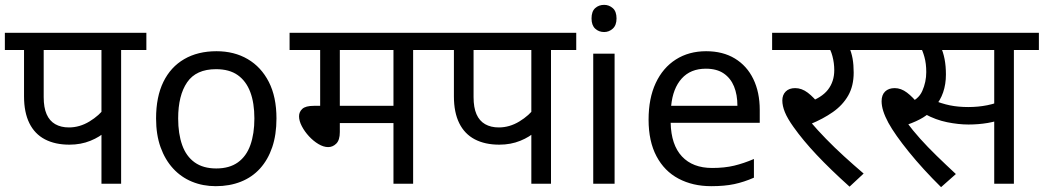

<svg xmlns="http://www.w3.org/2000/svg" viewBox="-20 -757 4300 791"><path d="M479 -551V0H398V-244L417 -217Q392 -193 352.5 -177Q313 -161 266 -161Q207 -161 165 -183Q123 -205 101 -249.5Q79 -294 79 -360V-551H0V-622H583V-551ZM398 -551H160V-357Q160 -314 172 -286.5Q184 -259 207.5 -245.5Q231 -232 264 -232Q308 -232 348.5 -256.5Q389 -281 414 -315L398 -263Z M1119 -269Q1119 -202 1101.5 -150.5Q1084 -99 1051.5 -63Q1019 -27 972.5 -8.5Q926 10 869 10Q816 10 771 -8.5Q726 -27 693 -63Q660 -99 641.5 -150.5Q623 -202 623 -269Q623 -358 653 -419.5Q683 -481 739 -513.5Q795 -546 872 -546Q945 -546 1000.5 -513.5Q1056 -481 1087.5 -419.5Q1119 -358 1119 -269ZM714 -269Q714 -206 730.5 -159.5Q747 -113 782 -88Q817 -63 871 -63Q925 -63 960 -88Q995 -113 1011.5 -159.5Q1028 -206 1028 -269Q1028 -333 1011 -378Q994 -423 959.5 -447.5Q925 -472 870 -472Q788 -472 751 -418Q714 -364 714 -269Z M1682 -551V0H1601V-250H1380V-213Q1380 -180 1365.5 -165.5Q1351 -151 1332 -151Q1313 -151 1292 -163.5Q1271 -176 1253 -195.5Q1235 -215 1223.5 -237Q1212 -259 1212 -278Q1212 -296 1225.5 -308.5Q1239 -321 1273 -321H1299V-551H1173V-622H1785V-551ZM1601 -551H1380V-321H1601Z M2250 -551V0H2169V-244L2188 -217Q2163 -193 2123.5 -177Q2084 -161 2037 -161Q1978 -161 1936 -183Q1894 -205 1872 -249.5Q1850 -294 1850 -360V-551H1771V-622H2354V-551ZM2169 -551H1931V-357Q1931 -314 1943 -286.5Q1955 -259 1978.5 -245.5Q2002 -232 2035 -232Q2079 -232 2119.5 -256.5Q2160 -281 2185 -315L2169 -263Z M2512 -536V0H2424V-536ZM2469 -737Q2489 -737 2504.5 -723.5Q2520 -710 2520 -681Q2520 -653 2504.5 -639Q2489 -625 2469 -625Q2447 -625 2432 -639Q2417 -653 2417 -681Q2417 -710 2432 -723.5Q2447 -737 2469 -737Z M2889 -546Q2958 -546 3007.5 -516Q3057 -486 3083.5 -431.5Q3110 -377 3110 -304V-251H2743Q2745 -160 2789.5 -112.5Q2834 -65 2914 -65Q2965 -65 3004.5 -74.5Q3044 -84 3086 -102V-25Q3045 -7 3005 1.5Q2965 10 2910 10Q2834 10 2775.5 -21Q2717 -52 2684.5 -113.5Q2652 -175 2652 -264Q2652 -352 2681.5 -415Q2711 -478 2764.5 -512Q2818 -546 2889 -546ZM2888 -474Q2825 -474 2788.5 -433.5Q2752 -393 2745 -321H3018Q3018 -367 3004 -401Q2990 -435 2961.5 -454.5Q2933 -474 2888 -474Z M3445 -551 3477 -566Q3488 -541 3492.5 -515.5Q3497 -490 3497 -458Q3497 -403 3474.5 -363.5Q3452 -324 3411.5 -295.5Q3371 -267 3317 -245L3319 -255Q3347 -222 3382.5 -185.5Q3418 -149 3457.5 -113Q3497 -77 3538 -42L3480 12Q3401 -59 3344.5 -119Q3288 -179 3249 -234Q3224 -269 3213.5 -295Q3203 -321 3203 -343Q3203 -366 3217 -380Q3231 -394 3256 -394Q3283 -394 3308 -375Q3333 -356 3358 -323L3308 -335Q3365 -354 3391 -387.5Q3417 -421 3417 -468Q3417 -497 3409.5 -525.5Q3402 -554 3391 -565L3436 -551H3161V-622H3585V-551Z M3857 14Q3782 -60 3724.5 -131Q3667 -202 3640 -251Q3626 -277 3619 -299Q3612 -321 3612 -340Q3612 -366 3626.5 -380Q3641 -394 3666 -394Q3692 -394 3716.5 -375.5Q3741 -357 3765 -326L3718 -331Q3763 -345 3779.5 -382Q3796 -419 3796 -460Q3796 -495 3788.5 -522Q3781 -549 3772 -564L3813 -551H3570V-622H3987V-551H3821L3855 -566Q3866 -542 3871.5 -513.5Q3877 -485 3877 -450Q3877 -410 3865.5 -376.5Q3854 -343 3831 -317L3827 -310Q3809 -289 3783 -273Q3757 -257 3717 -243L3715 -254Q3740 -220 3771 -185.5Q3802 -151 3839 -115Q3876 -79 3918 -40ZM3970 -244Q3929 -244 3882 -253.5Q3835 -263 3791 -287L3818 -347Q3859 -330 3893.5 -323Q3928 -316 3969 -316Q4010 -316 4047.5 -323.5Q4085 -331 4123 -348V-272Q4088 -257 4049.5 -250.5Q4011 -244 3970 -244ZM4076 0V-551H3966V-622H4260V-551H4157V0Z"/></svg>

Font: lhindi15
Style: Regular
Weight: 400
Designer: Jelle Bosma - Monotype Design Team
Foundry: Monotype Imaging Inc.
Version: Version 2.006